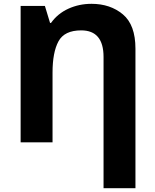

<svg xmlns="http://www.w3.org/2000/svg" viewBox="-20 -745 812 1005"><path d="M459 -725Q394 -725 338 -699.5Q282 -674 247 -625H242L215 -714H88V0H255V-365Q255 -471 286 -528.5Q317 -586 405 -586Q522 -586 522 -447V240H689V-490Q689 -615 623 -670Q557 -725 459 -725Z"/></svg>

Font: Noto Sans UI Extra
Style: Regular
Weight: 800
Designer: Monotype Design Team
Foundry: Monotype Imaging Inc.
Version: Version 1.901